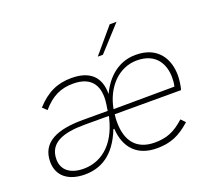

<svg xmlns="http://www.w3.org/2000/svg" viewBox="-119 -854 1130 1017"><g transform="rotate(-20 446.0 -345.5)"><path d="M196.5 6C282.5 6 366.5 -33.5 419.5 -168.5H424.5C431 -59.5 492.5 6 602 6C679 6 730 -15 793.5 -71.5L770.5 -95.5C714.5 -45 670 -26.5 602 -26.5C502.5 -26.5 450 -87 450 -197.5C450 -211.5 450.5 -222.5 453 -240H827C833 -260 838 -295 838 -320C838 -407.5 793 -498 663.5 -498C573 -498 501.5 -442.5 459 -351.5C460.5 -446.5 408 -499 302.5 -499C225.5 -499 164.5 -473.5 102.5 -405L126.5 -382.5C178.5 -443.5 231.5 -468 300 -468C408 -468 443.5 -402.5 429.5 -305.5L424 -269.5H284.5C140.5 -269.5 45.5 -231 45.5 -119.5C45.5 -39.5 104.5 6 196.5 6ZM81 -120.5C81 -214.5 164.5 -242.5 284.5 -242.5H420.5L419.5 -235.5C383 -79.5 289.5 -25 201 -25C126.5 -25 81 -60 81 -120.5ZM456.5 -267.5C477.5 -383 556.5 -468 660 -468C770 -468 805.5 -391.5 805.5 -320C805.5 -299.5 804.5 -286.5 800 -269.5ZM473 -557.5H502L629.5 -697H591Z"/></g></svg>

Font: HK Grotesk ExtraLight
Style: Italic
Weight: 200
Italic angle: -16°
Designer: Alfredo Marco Pradil
Foundry: Hanken Design Co.
Version: Version 3.001;FEAKit 1.0